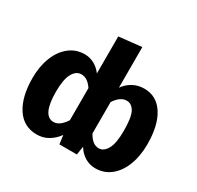

<svg xmlns="http://www.w3.org/2000/svg" viewBox="-163 -951 1192 1159"><g transform="rotate(30 432.5 -371.0)"><path d="M833 -265Q833 -184 808 -119.5Q783 -55 737.5 -19Q692 17 632 17Q592 17 559 -3Q526 -23 504 -59L495 0H373L365 -61Q340 -26 304 -4.5Q268 17 224 17Q132 17 82 -59.5Q32 -136 32 -267Q32 -348 57.5 -412Q83 -476 129 -512Q175 -548 235 -548Q269 -548 300 -532Q331 -516 355 -484V-742L513 -759V-476Q537 -510 572 -529Q607 -548 650 -548Q736 -548 784.5 -473Q833 -398 833 -265ZM355 -158V-382Q321 -433 278 -433Q241 -433 218.5 -392Q196 -351 196 -266Q196 -99 274 -99Q317 -99 355 -158ZM669 -265Q669 -359 649 -395.5Q629 -432 594 -432Q550 -432 513 -376V-157Q545 -98 590 -98Q624 -98 646.5 -138Q669 -178 669 -265Z"/></g></svg>

Font: FiraGOUPP
Style: Bold
Weight: 700
Designer: bBox Type
Foundry: bBox Type GmbH
Version: Version 1.001